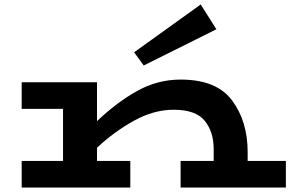

<svg xmlns="http://www.w3.org/2000/svg" viewBox="-20 -839 1303 859"><path d="M1259 -119V0H788V-119H936V-172Q936 -249 896 -298.5Q856 -348 757 -348Q668 -348 579.5 -299Q491 -250 414 -178V-119H563V0H77V-119H262V-352H77V-471H414V-297Q502 -381 593.5 -432Q685 -483 788 -483Q949 -483 1018.5 -389.5Q1088 -296 1088 -158V-119ZM623 -546 948 -708 878 -819 580 -605Z"/></svg>

Font: BioRhyme Expanded ExtraBold
Style: Regular
Weight: 800
Width: 7
Designer: Aoife Mooney
Foundry: Aoife Mooney Type
Version: Version 1.001